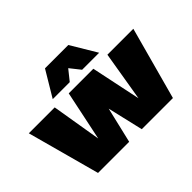

<svg xmlns="http://www.w3.org/2000/svg" viewBox="-153 -986 1247 1247"><g transform="rotate(-45 471.0 -362.0)"><path d="M684.1 -546.9H527.8L471.2 -618.2L414.1 -546.9H257.8L363.8 -724.1H578.1ZM712.9 -500H951.2L814.9 0H528.8L471.2 -246.1L413.1 0H127L-8.8 -500H229L286.1 -157.2L357.9 -500H584L655.8 -157.2Z"/></g></svg>

Font: Work Sans Black
Style: Regular
Weight: 900
Designer: Wei Huang
Foundry: Wei Huang
Version: Version 2.012